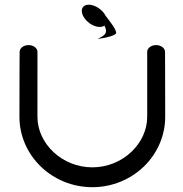

<svg xmlns="http://www.w3.org/2000/svg" viewBox="-20 -778 760 798"><path d="M665.9 -562.6C665.9 -577.6 649.7 -590.6 628.8 -590.6C607.9 -590.6 591.8 -577.6 591.8 -562.6C591.8 -562.6 591.8 -404.1 591.8 -292.6C591.8 -181.1 489.5 -82.5 363.7 -82.5C238 -82.5 135.6 -181.1 135.6 -292.6C135.6 -404.1 135.7 -562.6 135.7 -562.6C135.7 -577.6 119.5 -590.6 98.6 -590.6C77.7 -590.6 61.6 -577.6 61.6 -562.6C61.6 -562.6 60.8 -454.1 60.8 -292.6C60.8 -131.1 196.7 0 363.7 0C530.7 0 666.6 -131.1 666.6 -292.6C666.6 -454.1 665.9 -562.6 665.9 -562.6ZM325.2 -712.2C337.6 -687.2 367.9 -666 394.3 -666C402.5 -666 409.1 -668 414.1 -671.6C432.2 -635.5 409.1 -629.5 385.9 -616C420.7 -620.6 464.5 -631 462.9 -642.2C461.5 -658.5 434.5 -691.8 419.1 -712.2C406.8 -737.2 375.1 -758.5 348.7 -758.5C322.3 -758.5 312.9 -737.2 325.2 -712.2Z"/></svg>

Font: Hi.
Style: Tall Regular
Weight: 400
Designer: Mew Too, Robert Jablonski
Foundry: Cannot Into Space Fonts
Version: Version 1.996